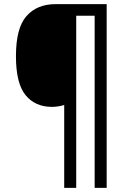

<svg xmlns="http://www.w3.org/2000/svg" viewBox="-20 -831 632 927"><path d="M495 76H437V-755H348V76H290V-324Q277 -320 261.5 -317.5Q246 -315 231 -315Q150 -315 103.5 -371.5Q57 -428 57 -560Q57 -696 108 -753.5Q159 -811 248 -811H495Z"/></svg>

Font: Noto Sans Tamil UI SemiCondensed
Style: Regular
Weight: 400
Width: 4
Designer: Jelle Bosma - Monotype Design Team
Foundry: Monotype Imaging Inc.
Version: Version 2.004; ttfautohint (v1.8.4.7-5d5b)